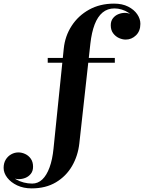

<svg xmlns="http://www.w3.org/2000/svg" viewBox="-232 -780 795 1060"><path d="M-57 260Q-102.5 260 -137.2 243.5Q-172 227 -192 201Q-212 175 -212 147Q-212 120.5 -200.5 101.5Q-189 82.5 -170.2 72Q-151.5 61.5 -130.5 61.5Q-111.5 61.5 -92.8 70.2Q-74 79 -61.8 96.5Q-49.5 114 -49.5 140.5Q-49.5 164 -61.5 179.2Q-73.5 194.5 -91.5 201.8Q-109.5 209 -128.5 209Q-145.5 209 -164.8 201Q-184 193 -197.5 179Q-211 165 -211 147H-184.5Q-184.5 167 -173.2 183.2Q-162 199.5 -143 210.5Q-124 221.5 -101 227.5Q-78 233.5 -54.5 233.5Q-22.5 233.5 1.5 210.8Q25.5 188 41.5 144.5Q57.5 101 63.5 40L120 -511.5Q127 -581 163.5 -637.2Q200 -693.5 260 -726.8Q320 -760 397.5 -760Q443 -760 475.5 -743.5Q508 -727 525.5 -701.5Q543 -676 543 -648.5Q543 -608.5 518.8 -585Q494.5 -561.5 462 -561.5Q443.5 -561.5 424.5 -570.2Q405.5 -579 392.5 -596.5Q379.5 -614 379.5 -640.5Q379.5 -664 391.5 -679.2Q403.5 -694.5 421.5 -701.8Q439.5 -709 458 -709Q474 -709 493.5 -701.2Q513 -693.5 527.5 -679.8Q542 -666 542 -648.5H515.5Q515.5 -667 505.2 -682.5Q495 -698 478 -709.5Q461 -721 440.5 -727.2Q420 -733.5 400 -733.5Q361.5 -733.5 334.2 -710.8Q307 -688 290.5 -644.8Q274 -601.5 267 -540L206 11.5Q198.5 80 165.8 136.5Q133 193 76.8 226.5Q20.5 260 -57 260ZM31.5 -433.5V-460H402V-433.5Z"/></svg>

Font: Bodoni Moda SC 9pt
Style: Bold
Weight: 700
Designer: Owen Earl
Foundry: indestructible type
Version: Version 2.005